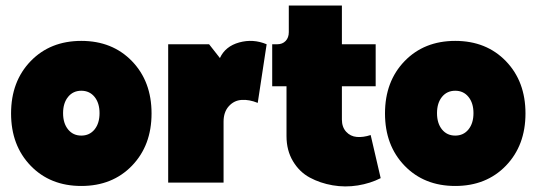

<svg xmlns="http://www.w3.org/2000/svg" viewBox="-20 -660 1939 694"><path d="M457 -61Q386.2 12.2 273.9 12.2Q161.6 12.2 90.8 -61Q20 -134.3 20 -250Q20 -365.7 90.8 -439Q161.6 -512.2 273.9 -512.2Q386.2 -512.2 457 -439Q527.8 -365.7 527.8 -250Q527.8 -134.3 457 -61ZM226.1 -192.1Q244.1 -169.9 273.9 -169.9Q303.7 -169.9 321.8 -192.1Q339.8 -214.4 339.8 -251Q339.8 -287.6 321.8 -309.8Q303.7 -332 273.9 -332Q244.1 -332 226.1 -309.8Q208 -287.6 208 -251Q208 -214.4 226.1 -192.1Z M587.9 0V-500H735.8L774.9 -450.2Q794.4 -492.7 844.7 -506.6Q895 -520.5 943.8 -500L911.6 -288.1Q880.4 -300.8 853 -298.8Q825.7 -296.9 806.9 -275.9Q788.1 -254.9 788.1 -220.2V0Z M1356 -16.1Q1318.8 2.9 1273.2 10.3Q1227.5 17.6 1182.4 9.8Q1137.2 2 1099.9 -18.1Q1062.5 -38.1 1039.1 -77.1Q1015.6 -116.2 1015.6 -168V-348.1H963.9V-500H981.9Q1001 -500 1012.5 -512Q1023.9 -523.9 1023.9 -543.9V-640.1H1215.8V-500H1337.9V-348.1H1215.8V-228Q1215.8 -200.7 1231.2 -183.8Q1246.6 -167 1269.8 -165Q1293 -163.1 1319.8 -171.9Z M1808.6 -61Q1737.8 12.2 1625.5 12.2Q1513.2 12.2 1442.4 -61Q1371.6 -134.3 1371.6 -250Q1371.6 -365.7 1442.4 -439Q1513.2 -512.2 1625.5 -512.2Q1737.8 -512.2 1808.6 -439Q1879.4 -365.7 1879.4 -250Q1879.4 -134.3 1808.6 -61ZM1577.6 -192.1Q1595.7 -169.9 1625.5 -169.9Q1655.3 -169.9 1673.3 -192.1Q1691.4 -214.4 1691.4 -251Q1691.4 -287.6 1673.3 -309.8Q1655.3 -332 1625.5 -332Q1595.7 -332 1577.6 -309.8Q1559.6 -287.6 1559.6 -251Q1559.6 -214.4 1577.6 -192.1Z"/></svg>

Font: Apfel Grotezk Satt
Style: Regular
Weight: 900
Designer: Luigi Gorlero
Foundry: © 2023, Luigi Gorlero & Collletttivo
Version: Version 2.000;Glyphs 3.2 (3217)